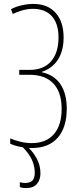

<svg xmlns="http://www.w3.org/2000/svg" viewBox="-20 -744 400 978"><path d="M142 10Q135 10 127 10Q151 33 168.5 66.5Q186 100 186 138Q186 172 168 193Q150 214 112 214Q93 214 81 209V184Q93 188 107 188Q133 188 145 176Q157 164 157 135Q157 102 142.5 70Q128 38 96 6Q60 1 32 -12V-39Q58 -28 86 -21.5Q114 -15 141 -15Q215 -15 254.5 -60.5Q294 -106 294 -189Q294 -274 252 -318.5Q210 -363 131 -363H78V-388H131Q202 -388 240 -431.5Q278 -475 278 -554Q278 -624 244 -661.5Q210 -699 148 -699Q123 -699 96.5 -692Q70 -685 45 -673L36 -697Q60 -710 90.5 -717Q121 -724 150 -724Q223 -724 263.5 -678.5Q304 -633 304 -553Q304 -486 275.5 -441Q247 -396 193 -378V-376Q255 -363 287.5 -315.5Q320 -268 320 -190Q320 -95 274 -42.5Q228 10 142 10Z"/></svg>

Font: Noto Sans ExtraCondensed Thin
Style: Regular
Weight: 100
Width: 2
Designer: Monotype Design Team
Foundry: Monotype Imaging Inc.
Version: Version 2.013; ttfautohint (v1.8.4.7-5d5b)